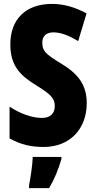

<svg xmlns="http://www.w3.org/2000/svg" viewBox="-20 -744 491 985"><path d="M425 -215C425 -310 379 -367 292 -419C211 -468 197 -484 197 -526C197 -555 214 -578 254 -578C290 -578 332 -563 381 -533L424 -675C366 -707 307 -724 247 -724C110 -724 33 -643 33 -517C33 -403 86 -355 171 -303C249 -255 261 -234 261 -199C261 -164 240 -139 195 -139C146 -139 84 -160 29 -197V-34C88 -1 142 10 204 10C339 10 425 -83 425 -215ZM295 72V61H148C147 101 136 173 129 207V221H232C259 176 280 124 295 72Z"/></svg>

Font: Noto Sans Bengali ExtraCondensed ExtraBold
Style: Regular
Weight: 800
Width: 2
Designer: Joana Ranito - Universal Thirst; Jelle Bosma - Monotype Design Team
Foundry: Universal Thirst ehf.
Version: Version 3.000